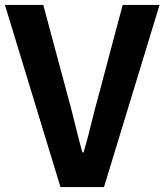

<svg xmlns="http://www.w3.org/2000/svg" viewBox="-25 -761 669 781"><path d="M221 0 -5 -741H151L248 -380Q265 -319 279 -261Q293 -203 310 -141H315Q333 -203 347 -261Q361 -319 378 -380L474 -741H624L398 0Z"/></svg>

Font: Source Han Sans
Style: Bold
Weight: 700
Designer: Ryoko NISHIZUKA Ë•øÂ°öÊ∂ºÂ≠ê (kana, bopomofo & ideographs); Paul D. Hunt (Latin, Greek & Cyrillic); Sandoll Communicatio
Foundry: Adobe
Version: Version 2.004;hotconv 1.0.118;makeotfexe 2.5.65603